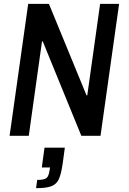

<svg xmlns="http://www.w3.org/2000/svg" viewBox="-20 -708 670 1001"><path d="M30 0ZM404 0 203 -492H199L130 0H30L127 -688H235L431 -211H435L502 -688H601L504 0ZM238 182 241 165H198L212 62H318L307 143Q299 199 287 225.5Q275 252 248.5 262.5Q222 273 168 273L174 230Q210 230 222 220.5Q234 211 238 182Z"/></svg>

Font: Assailand Medium
Style: Italic
Weight: 500
Italic angle: -8°
Designer: Hector Gatti with collaboration of the Omnibus-Type team
Foundry: Omnibus-Type
Version: Version 0.072;October 19, 2019;FontCreator 12.0.0.2547 64-bi